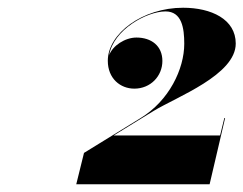

<svg xmlns="http://www.w3.org/2000/svg" viewBox="-20 -933 629 496"><path d="M521.5 -457 561.5 -628H559.5L548.5 -583H273.5L377 -646.5C437 -683 589 -739.5 589 -820.5C589 -883.5 525.5 -913 453 -913C348.5 -913 258.5 -846.5 258.5 -776C258.5 -730 291 -704 327 -704C369 -704 399.5 -736.5 399.5 -775.5C399.5 -814.5 371 -836 332.5 -836C303 -836 271 -815 262 -790.5C273 -856.5 359.5 -903.5 407.5 -903.5C450 -903.5 456 -860 456 -820C456 -754.5 416.5 -673 344 -628.5L197 -538L177 -457Z"/></svg>

Font: Bodoni* 48pt Fatface
Style: Italic
Weight: 900
Italic angle: -13°
Version: Version 2.3